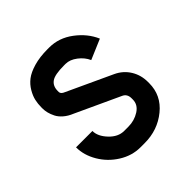

<svg xmlns="http://www.w3.org/2000/svg" viewBox="-148 -623 745 745"><g transform="rotate(-45 225.0 -250.0)"><path d="M119.1 -164.6Q119.1 -135.3 146.5 -106.4Q173.8 -77.6 206.1 -77.6H229.5Q262.7 -77.6 289.6 -94.7Q316.4 -111.8 316.4 -140.1V-147Q316.4 -170.4 297.4 -179.2L114.7 -263.7Q94.2 -272 79.3 -284.7Q64.5 -297.4 57.4 -311.5Q50.3 -325.7 47.1 -338.4Q43.9 -351.1 43.9 -363.8V-369.6Q43.9 -388.7 47.9 -406.5Q51.8 -424.3 63.5 -444.3Q75.2 -464.4 93.8 -478.8Q112.3 -493.2 145 -502.7Q177.7 -512.2 220.7 -512.2H229.5Q282.7 -512.2 327.6 -478.5Q372.6 -444.8 393.1 -397.5L310.5 -362.3Q299.8 -386.7 276.4 -404.5Q252.9 -422.4 229.5 -422.4H220.7Q169.9 -422.4 151.9 -409.2Q133.8 -396 133.8 -369.6V-363.8Q133.8 -353 150.9 -346.2L335.4 -260.7Q368.7 -245.1 387.5 -214.8Q406.2 -184.6 406.2 -147V-140.1Q406.2 -73.7 353.5 -30.8Q300.8 12.2 229.5 12.2H206.1Q160.2 12.2 118.9 -13.7Q77.6 -39.6 53.5 -80.6Q29.3 -121.6 29.3 -164.6Z"/></g></svg>

Font: Anka/Coder Narrow
Style: Bold
Weight: 700
Width: 3
Monospace: yes
Version: Version 001.100